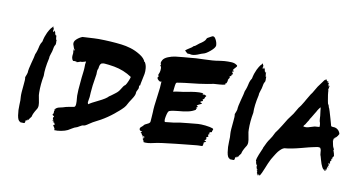

<svg xmlns="http://www.w3.org/2000/svg" viewBox="-86 -1058 2623 1398"><g transform="rotate(10 1225.0 -358.5)"><path d="M269.5 -606.7Q268.6 -602.9 268.6 -596.7Q268.6 -590.5 269 -584.8Q269.5 -579 268.6 -573.3Q267.6 -569.5 265.7 -566.7Q257.1 -554.3 254.3 -529.5Q253.3 -520 245.2 -497.6Q237.1 -475.2 238.1 -462.9Q220 -383.8 221.9 -331.4Q209.5 -265.7 210.5 -205.7Q210.5 -196.2 211.4 -186.7Q212.4 -177.1 217.6 -153.3Q222.9 -129.5 222.9 -112.4Q222.9 -95.2 213.3 -81L212.4 -80Q189.5 -42.9 187.6 -25.7Q186.7 -21.9 178.1 -11.9Q169.5 -1.9 168.6 4.8L166.7 2.9L164.8 1.9V4.8L165.7 7.6Q163.8 8.6 161.9 5.7Q161.9 2.9 159 0Q158.1 1.9 159 5.2Q160 8.6 158.6 9.5Q157.1 10.5 152.9 10Q148.6 9.5 148.6 10.5Q148.6 11.4 148.1 17.1Q147.6 22.9 146.2 27.1Q144.8 31.4 140 32.4Q135.2 33.3 125.2 31.9Q115.2 30.5 111.4 31.4L112.4 30.5Q112.4 29.5 111.4 28.6Q94.3 24.8 88.1 -14.8Q81.9 -54.3 84.3 -92.4Q86.7 -130.5 83.8 -152.4Q81.9 -174.3 89.5 -244.8Q94.3 -281.9 90.5 -298.1Q101 -323.8 102.9 -333.3Q103.8 -360 117.1 -407.6Q130.5 -455.2 133.3 -475.2Q137.1 -482.9 140 -491.4Q142.9 -500 145.2 -507.6Q147.6 -515.2 149.5 -524.3Q151.4 -533.3 153.3 -541.4Q155.2 -549.5 159 -557.6Q162.9 -565.7 166.7 -571.4Q166.7 -572.4 167.6 -572.4Q167.6 -574.3 169.5 -577.1Q171.4 -589.5 178.1 -611.4Q180 -617.1 181.9 -621Q190.5 -645.7 202.9 -665.7Q215.2 -685.7 221.9 -689.5Q225.7 -693.3 226.7 -698.1Q228.6 -698.1 229.5 -693.3L230.5 -689.5Q230.5 -690.5 231.4 -687.6Q233.3 -682.9 234.3 -682.9Q235.2 -677.1 232.9 -669.5Q230.5 -661.9 237.1 -657.1Q237.1 -660 239 -663.8Q241 -667.6 240 -669.5Q244.8 -668.6 243.8 -664.8L246.7 -661.9L249.5 -659Q248.6 -653.3 250.5 -651.4Q252.4 -649.5 250.5 -644.8L254.3 -641.9H253.3Q256.2 -641 256.2 -639Q258.1 -637.1 259 -634.3Q261.9 -635.2 263.8 -636.2Q262.9 -631.4 261.9 -628.6Q262.9 -622.9 263.8 -614.3Q263.8 -610.5 264.8 -604.8Q266.7 -605.7 269.5 -606.7Z M929.5 -558.1Q941 -539 943.3 -515.2Q945.7 -491.4 942.4 -472.4Q939 -453.3 932.9 -426.2Q926.7 -399 924.8 -382.9L920 -383.8Q918.1 -379 918.6 -373.3Q919 -367.6 919 -363.8Q918.1 -358.1 911 -345.2Q903.8 -332.4 904.8 -326.7Q906.7 -311.4 884.3 -277.6Q861.9 -243.8 860 -238.1Q856.2 -229.5 850.5 -221Q844.8 -212.4 839 -206.2Q833.3 -200 823.3 -190.5Q813.3 -181 808.1 -176.7Q802.9 -172.4 791.4 -162.9Q780 -153.3 778.1 -151.4Q733.3 -115.2 687.6 -89.5Q678.1 -83.8 653.3 -71.4Q628.6 -59 617.1 -50.5Q614.3 -48.6 606.7 -43.8Q599 -39 593.8 -35.2Q588.6 -31.4 581.9 -28.6Q575.2 -25.7 569.5 -25.7Q560 -25.7 542.9 -14.8Q525.7 -3.8 519 -2.9Q509.5 -1 489.5 11.4Q469.5 23.8 463.8 26.7Q444.8 36.2 416.2 41.4Q387.6 46.7 364.8 44.8Q369.5 37.1 361 25.2Q352.4 13.3 352.4 9.5Q354.3 7.6 358.1 6.2Q361.9 4.8 363.8 1.9Q360 0 358.6 -2.9Q357.1 -5.7 356.7 -7.6Q356.2 -9.5 353.8 -10Q351.4 -10.5 345.7 -10.5Q343.8 -13.3 348.1 -15.2Q352.4 -17.1 351.4 -18.1Q350.5 -19 350 -20Q349.5 -21 348.6 -21.9Q347.6 -22.9 344.8 -21.4Q341.9 -20 340 -21Q340 -22.9 343.8 -26.7L346.7 -30.5L341.9 -31.4Q341.9 -35.2 341.9 -37.6Q341.9 -40 341.4 -41.9Q341 -43.8 342.4 -45.7Q343.8 -47.6 346.7 -49.5Q348.6 -52.4 344.8 -55.2Q341 -58.1 337.1 -60.5Q333.3 -62.9 334.3 -65.7Q341.9 -73.3 340.5 -82.9Q339 -92.4 343.8 -95.2Q341.9 -97.1 341.9 -105.7Q346.7 -105.7 348.6 -106.7Q346.7 -107.6 345.7 -108.6Q353.3 -116.2 361 -119.5Q368.6 -122.9 380.5 -125.2Q392.4 -127.6 399 -129.5Q408.6 -133.3 419 -135.7Q429.5 -138.1 436.7 -139.5Q443.8 -141 455.7 -142.9Q467.6 -144.8 477.1 -146.7Q483.8 -147.6 486.7 -153.8Q489.5 -160 490 -170Q490.5 -180 490 -189.5Q489.5 -199 488.1 -212.4Q486.7 -225.7 486.7 -231.4Q486.7 -252.4 488.1 -276.2Q489.5 -300 492.4 -325.2Q495.2 -350.5 496.2 -367.6Q497.1 -378.1 500.5 -403.3Q503.8 -428.6 503.8 -441.9Q502.9 -468.6 507.6 -487.6Q504.8 -487.6 490.5 -482.4Q476.2 -477.1 467.6 -480Q465.7 -475.2 460 -477.1Q457.1 -474.3 440 -470.5V-474.3Q438.1 -474.3 431.9 -475.2Q425.7 -476.2 422.9 -476.2Q420 -476.2 414.3 -475.2Q404.8 -483.8 402.9 -497.1Q401 -510.5 403.3 -521.4Q405.7 -532.4 402.9 -543.8Q402.9 -544.8 403.3 -553.8Q403.8 -562.9 404.8 -563.8Q403.8 -569.5 399.5 -580Q395.2 -590.5 394.3 -594.3Q389.5 -614.3 408.1 -631.9Q426.7 -649.5 450.5 -659Q561.9 -665.7 569.5 -664.8Q661.9 -663.8 740 -654.3Q772.4 -650.5 808.1 -640Q843.8 -629.5 880.5 -607.1Q917.1 -584.8 926.7 -557.1L927.6 -558.1Q928.6 -558.1 929.5 -558.1ZM407.6 -550.5Q409.5 -549.5 409.5 -551.4L410.5 -556.2V-565.7L407.6 -562.9Q407.6 -561 407.1 -559Q406.7 -557.1 406.7 -556.2ZM820 -369.5Q827.6 -379 837.1 -401.9Q846.7 -424.8 847.6 -433.3Q788.6 -473.3 715.2 -486.7Q622.9 -501.9 616.2 -492.4Q619 -492.4 622.4 -492.9Q625.7 -493.3 629.5 -492.9Q633.3 -492.4 633.3 -491.4Q623.8 -492.4 618.1 -489.5Q612.4 -486.7 610 -479Q607.6 -471.4 606.7 -467.6Q605.7 -463.8 604.8 -453.3Q600 -443.8 599 -436.7Q598.1 -429.5 598.1 -421Q598.1 -411.4 598.1 -409.5Q596.2 -394.3 590 -356.7Q583.8 -319 582.9 -301.9Q581.9 -291.4 580 -271Q578.1 -250.5 578.1 -237.1Q578.1 -233.3 575.2 -219.5Q572.4 -205.7 571.9 -198.1Q571.4 -190.5 577.1 -183.8Q592.4 -196.2 646.2 -221.9Q700 -247.6 716.2 -266.7Q721 -269.5 729 -275.2Q737.1 -281 742.4 -285.2Q747.6 -289.5 755.7 -295.2Q763.8 -301 769.5 -306.2Q775.2 -311.4 781 -318.1Q786.7 -324.8 789.5 -330.5Q808.6 -363.8 817.1 -366.7Z M1371.4 -822.9Q1392.4 -838.1 1406.2 -813.3Q1420 -788.6 1420 -765.7Q1418.1 -748.6 1387.6 -722.9Q1357.1 -697.1 1339 -693.3Q1329.5 -691.4 1298.1 -678.1Q1266.7 -666.7 1247.6 -670.5Q1244.8 -672.4 1239.5 -672.4Q1234.3 -672.4 1229.5 -672.4Q1224.8 -672.4 1221.9 -674.3Q1217.1 -678.1 1212.4 -683.3Q1207.6 -688.6 1202.9 -690.5Q1210.5 -700 1231.9 -712.4Q1253.3 -724.8 1259 -733.3Q1268.6 -735.2 1280.5 -746.2Q1292.4 -757.1 1296.2 -759Q1336.2 -783.8 1341 -800Q1342.9 -806.7 1348.1 -810Q1353.3 -813.3 1361 -817.1Q1368.6 -821 1371.4 -822.9ZM1569.5 -609.5Q1579 -609.5 1580 -604.8Q1580 -603.8 1577.6 -602.9Q1575.2 -601.9 1571.9 -601Q1568.6 -600 1567.6 -599Q1566.7 -598.1 1572.4 -590.5Q1579 -582.9 1575.2 -581Q1570.5 -581 1565.7 -573.3Q1568.6 -569.5 1567.6 -567.6Q1566.7 -565.7 1564.3 -565.7Q1561.9 -565.7 1558.6 -564.8Q1555.2 -563.8 1554.3 -561.9H1558.1L1556.2 -560L1554.3 -557.1Q1555.2 -556.2 1556.7 -556.2Q1558.1 -556.2 1559 -552.4Q1553.3 -548.6 1545.7 -531.4Q1545.7 -531.4 1550.5 -528.6Q1546.7 -526.7 1545.7 -521Q1544.8 -515.2 1542.4 -511Q1540 -506.7 1533.3 -505.7Q1533.3 -501.9 1535.2 -498.1Q1521 -493.3 1492.4 -491.4Q1463.8 -489.5 1451.4 -488.6Q1413.3 -480 1343.8 -470.5Q1327.6 -468.6 1297.1 -465.2Q1266.7 -461.9 1242.9 -459Q1219 -456.2 1208.6 -454.3Q1204.8 -453.3 1197.1 -452.4Q1189.5 -451.4 1185.7 -450.5Q1181.9 -449.5 1180 -446.7Q1175.2 -441 1169.5 -381Q1184.8 -385.7 1218.6 -389.5Q1252.4 -393.3 1262.9 -396.2Q1341.9 -412.4 1379 -408.6Q1391.4 -406.7 1387.6 -401Q1385.7 -398.1 1382.9 -396.2Q1398.1 -402.9 1405.7 -396.2Q1412.4 -394.3 1412.9 -392.4Q1413.3 -390.5 1411 -388.1Q1408.6 -385.7 1406.2 -381.9Q1403.8 -378.1 1403.8 -375.2Q1403.8 -371.4 1401 -369Q1398.1 -366.7 1395.7 -365.2Q1393.3 -363.8 1391.4 -361.9Q1389.5 -360 1392.4 -359Q1398.1 -352.4 1394.3 -351.4Q1390.5 -350.5 1383.8 -347.6Q1377.1 -344.8 1377.1 -340Q1379 -338.1 1386.7 -336.2Q1394.3 -334.3 1390.5 -331.4Q1385.7 -327.6 1368.6 -320Q1357.1 -313.3 1356.7 -311Q1356.2 -308.6 1367.6 -304.8L1361.9 -300Q1361 -300 1359 -298.6Q1357.1 -297.1 1355.2 -296.2Q1355.2 -295.2 1358.6 -293.3Q1361.9 -291.4 1361.9 -289.5Q1361 -289.5 1359.5 -289Q1358.1 -288.6 1356.2 -287.6L1354.3 -286.7Q1355.2 -284.8 1356.2 -282.9Q1357.1 -281.9 1357.1 -281Q1332.4 -264.8 1299.5 -258.1Q1266.7 -251.4 1228.1 -248.6Q1189.5 -245.7 1165.7 -237.1Q1156.2 -233.3 1148.6 -196.7Q1141 -160 1149.5 -153.3Q1216.2 -159 1261.9 -168.6Q1271.4 -169.5 1320 -174.8Q1368.6 -180 1389 -181.4Q1409.5 -182.9 1443.8 -179.5Q1478.1 -176.2 1501.9 -166.7Q1504.8 -163.8 1504.3 -160Q1503.8 -156.2 1501.9 -153.8Q1500 -151.4 1499 -147.6Q1498.1 -143.8 1499 -140Q1481.9 -137.1 1479 -135.2Q1482.9 -134.3 1486.7 -133.3Q1485.7 -132.4 1482.9 -131.4Q1477.1 -127.6 1477.6 -127.1Q1478.1 -126.7 1483.3 -125.7Q1488.6 -124.8 1492.4 -123.8Q1489.5 -121.9 1480 -122.9Q1472.4 -113.3 1480 -101Q1467.6 -101.9 1463.8 -90.5Q1463.8 -88.6 1464.3 -88.1Q1464.8 -87.6 1467.6 -87.1Q1470.5 -86.7 1472.4 -85.7Q1472.4 -84.8 1467.6 -82.9Q1462.9 -81 1463.8 -77.1L1456.2 -72.4L1455.2 -70.5Q1458.1 -70.5 1461.9 -68.6Q1467.6 -66.7 1469.5 -66.7L1468.6 -65.7Q1463.8 -57.1 1454.3 -58.1Q1454.3 -54.3 1453.3 -48.6Q1451.4 -32.4 1449.5 -30Q1447.6 -27.6 1437.1 -27.6Q1433.3 -27.6 1424.8 -27.6Q1416.2 -27.6 1407.6 -26.7Q1380 -23.8 1327.6 -18.6Q1275.2 -13.3 1250.5 -10.5Q1133.3 1.9 1096.2 11.4Q1048.6 22.9 1021.9 18.1Q1021 17.1 1020.5 13.3Q1020 9.5 1018.1 5.7Q1016.2 1.9 1012.4 1Q1011.4 -1.9 1018.1 -5.7Q1017.1 -6.7 1012.9 -8.1Q1008.6 -9.5 1008.1 -10Q1007.6 -10.5 1009 -11.4Q1010.5 -12.4 1012.9 -13.3Q1015.2 -14.3 1017.6 -15.2Q1020 -16.2 1021.4 -17.6Q1022.9 -19 1021.9 -21Q1012.4 -22.9 1006.7 -26.7Q1001 -30.5 999.5 -34.8Q998.1 -39 994.8 -43.8Q991.4 -48.6 987.6 -49.5Q985.7 -50.5 989.5 -51.4Q991.4 -52.4 994.3 -53.3Q1000 -55.2 999 -55.2Q998.1 -57.1 990 -58.6Q981.9 -60 981 -61.9Q975.2 -69.5 977.1 -75.7Q979 -81.9 982.4 -85.2Q985.7 -88.6 991.9 -93.3Q998.1 -98.1 1001 -102.9Q1005.7 -110.5 1025.2 -118.6Q1044.8 -126.7 1045.7 -139Q1045.7 -145.7 1048.1 -172.4Q1050.5 -199 1050.5 -210.5Q1050.5 -244.8 1061.9 -323.8Q1073.3 -402.9 1073.3 -439Q1071.4 -440 1067.1 -437.6Q1062.9 -435.2 1061.9 -437.1Q1054.3 -441.9 1051 -444.3Q1047.6 -446.7 1044.3 -451.4Q1041 -456.2 1040 -462.9Q1040 -464.8 1043.8 -468.6Q1047.6 -472.4 1047.6 -474.3L1045.7 -476.2Q1043.8 -477.1 1042.4 -479.5Q1041 -481.9 1041.9 -483.8Q1041.9 -483.8 1048.6 -501Q1053.3 -514.3 1052.9 -531.4Q1052.4 -548.6 1045.7 -549.5Q1044.8 -550.5 1045.2 -552.4Q1045.7 -554.3 1047.1 -558.6Q1048.6 -562.9 1048.6 -563.8Q1048.6 -565.7 1046.2 -566.7Q1043.8 -567.6 1043.8 -569.5Q1044.8 -581.9 1052.4 -594.3Q1061.9 -610.5 1089 -621.4Q1116.2 -632.4 1141 -635.7Q1165.7 -639 1201.9 -641.9Q1238.1 -644.8 1247.6 -645.7Q1283.8 -650.5 1351.4 -651.9Q1419 -653.3 1461 -661Q1468.6 -661.9 1478.6 -663.3Q1488.6 -664.8 1500.5 -665.7Q1512.4 -666.7 1525.7 -666.7Q1539 -666.7 1550.5 -666.2Q1561.9 -665.7 1571.4 -662.9Q1581 -660 1585.7 -656.2Q1594.3 -652.4 1595.7 -648.6Q1597.1 -644.8 1593.8 -640Q1590.5 -635.2 1585.7 -631Q1581 -626.7 1576.2 -620.5Q1571.4 -614.3 1569.5 -609.5ZM1013.3 -20Q1010.5 -21.9 1007.6 -21.9Q1004.8 -21.9 1003.8 -21Q1003.8 -20 1004.8 -19Q1005.7 -18.1 1006.7 -19Q1012.4 -19 1013.3 -20Z M1819 -606.7Q1818.1 -602.9 1818.1 -596.7Q1818.1 -590.5 1818.6 -584.8Q1819 -579 1818.1 -573.3Q1817.1 -569.5 1815.2 -566.7Q1806.7 -554.3 1803.8 -529.5Q1802.9 -520 1794.8 -497.6Q1786.7 -475.2 1787.6 -462.9Q1769.5 -383.8 1771.4 -331.4Q1759 -265.7 1760 -205.7Q1760 -196.2 1761 -186.7Q1761.9 -177.1 1767.1 -153.3Q1772.4 -129.5 1772.4 -112.4Q1772.4 -95.2 1762.9 -81L1761.9 -80Q1739 -42.9 1737.1 -25.7Q1736.2 -21.9 1727.6 -11.9Q1719 -1.9 1718.1 4.8L1716.2 2.9L1714.3 1.9V4.8L1715.2 7.6Q1713.3 8.6 1711.4 5.7Q1711.4 2.9 1708.6 0Q1707.6 1.9 1708.6 5.2Q1709.5 8.6 1708.1 9.5Q1706.7 10.5 1702.4 10Q1698.1 9.5 1698.1 10.5Q1698.1 11.4 1697.6 17.1Q1697.1 22.9 1695.7 27.1Q1694.3 31.4 1689.5 32.4Q1684.8 33.3 1674.8 31.9Q1664.8 30.5 1661 31.4L1661.9 30.5Q1661.9 29.5 1661 28.6Q1643.8 24.8 1637.6 -14.8Q1631.4 -54.3 1633.8 -92.4Q1636.2 -130.5 1633.3 -152.4Q1631.4 -174.3 1639 -244.8Q1643.8 -281.9 1640 -298.1Q1650.5 -323.8 1652.4 -333.3Q1653.3 -360 1666.7 -407.6Q1680 -455.2 1682.9 -475.2Q1686.7 -482.9 1689.5 -491.4Q1692.4 -500 1694.8 -507.6Q1697.1 -515.2 1699 -524.3Q1701 -533.3 1702.9 -541.4Q1704.8 -549.5 1708.6 -557.6Q1712.4 -565.7 1716.2 -571.4Q1716.2 -572.4 1717.1 -572.4Q1717.1 -574.3 1719 -577.1Q1721 -589.5 1727.6 -611.4Q1729.5 -617.1 1731.4 -621Q1740 -645.7 1752.4 -665.7Q1764.8 -685.7 1771.4 -689.5Q1775.2 -693.3 1776.2 -698.1Q1778.1 -698.1 1779 -693.3L1780 -689.5Q1780 -690.5 1781 -687.6Q1782.9 -682.9 1783.8 -682.9Q1784.8 -677.1 1782.4 -669.5Q1780 -661.9 1786.7 -657.1Q1786.7 -660 1788.6 -663.8Q1790.5 -667.6 1789.5 -669.5Q1794.3 -668.6 1793.3 -664.8L1796.2 -661.9L1799 -659Q1798.1 -653.3 1800 -651.4Q1801.9 -649.5 1800 -644.8L1803.8 -641.9H1802.9Q1805.7 -641 1805.7 -639Q1807.6 -637.1 1808.6 -634.3Q1811.4 -635.2 1813.3 -636.2Q1812.4 -631.4 1811.4 -628.6Q1812.4 -622.9 1813.3 -614.3Q1813.3 -610.5 1814.3 -604.8Q1816.2 -605.7 1819 -606.7Z M2273.3 -649.5Q2272.4 -646.7 2268.6 -645.7Q2268.6 -648.6 2271.4 -650.5Q2271.4 -650.5 2272.4 -650.5ZM2389.5 -252.4ZM2392.4 -255.2Q2391.4 -254.3 2389.5 -252.4V-254.3Q2389.5 -254.3 2390.5 -256.2Q2391.4 -256.2 2392.4 -255.2ZM2387.6 -70.5Q2388.6 -69.5 2388.6 -67.6H2386.7Q2386.7 -68.6 2387.6 -70.5ZM2371.4 -18.1ZM2371.4 -17.1Q2371.4 -17.1 2371.4 -17.1ZM2370.5 -24.8Q2371.4 -23.8 2371.4 -21Q2371.4 -18.1 2371.4 -17.1H2369.5L2370.5 -19Q2371.4 -23.8 2370.5 -24.8ZM2371.4 -17.1ZM1887.6 112.4ZM1887.6 112.4Q1888.6 112.4 1888.6 110.5Q1889.5 112.4 1887.6 112.4ZM1875.2 108.6Q1879 106.7 1880 106.7Q1880 107.6 1879.5 108.1Q1879 108.6 1878.1 109.5L1877.1 110.5ZM2397.1 -168.6Q2394.3 -168.6 2392.4 -166.7Q2402.9 -139 2404.8 -121.9Q2391.4 -111.4 2396.2 -99L2394.3 -98.1L2393.3 -101.9Q2384.8 -95.2 2393.3 -91.4Q2393.3 -90.5 2390.5 -88.1Q2387.6 -85.7 2387.6 -82.9Q2383.8 -84.8 2385.7 -83.8Q2382.9 -79 2384.3 -70Q2385.7 -61 2384.8 -59Q2381.9 -58.1 2378.1 -68.6Q2374.3 -65.7 2374.8 -62.4Q2375.2 -59 2377.6 -53.8Q2380 -48.6 2380 -46.7Q2375.2 -45.7 2373.3 -47.6Q2379 -30.5 2378.1 -29.5L2377.1 -28.6Q2373.3 -37.1 2366.7 -41Q2372.4 -31.4 2366.7 -18.1Q2365.7 -17.1 2365.7 -11.4Q2365.7 -6.7 2360 -9.5Q2358.1 -10.5 2358.6 -10Q2359 -9.5 2358.6 -8.1Q2358.1 -6.7 2358.1 -5.7Q2344.8 -10.5 2334.8 -29Q2324.8 -47.6 2316.7 -78.1Q2308.6 -108.6 2305.7 -114.3Q2303.8 -121.9 2303.8 -131Q2303.8 -140 2302.4 -147.6Q2301 -155.2 2295.2 -164.8Q2286.7 -168.6 2273.3 -166.7Q2260 -164.8 2237.1 -159Q2214.3 -153.3 2212.4 -153.3Q2198.1 -149.5 2160 -139.5Q2121.9 -129.5 2092.4 -123.8Q2062.9 -118.1 2038.1 -116.2Q2032.4 -114.3 2027.1 -111Q2021.9 -107.6 2017.1 -103.8Q2012.4 -100 2006.7 -93.8Q2001 -87.6 1997.1 -83.3Q1993.3 -79 1988.1 -71Q1982.9 -62.9 1980 -58.6Q1977.1 -54.3 1971.4 -44.8Q1965.7 -35.2 1964.3 -32.9Q1962.9 -30.5 1957.1 -21Q1951.4 -11.4 1951.4 -9.5Q1941.9 8.6 1925.2 51Q1908.6 93.3 1896.2 112.4V111.4Q1896.2 110.5 1896.2 109.5Q1895.2 112.4 1893.3 112.4Q1896.2 107.6 1893.3 106.7Q1892.4 107.6 1890.5 107.6Q1890.5 101.9 1890.5 102.9H1888.6Q1887.6 102.9 1887.6 106.7L1886.7 110.5Q1882.9 110.5 1882.9 112.4Q1879 110.5 1881.9 107.6Q1884.8 104.8 1884.8 101.9Q1880 105.7 1876.2 106.7Q1874.3 101 1877.1 94.3Q1873.3 94.3 1874.3 98.1Q1871.4 97.1 1874.3 83.8Q1872.4 83.8 1871.4 83.8Q1873.3 81.9 1873.3 78.1Q1873.3 77.1 1871.4 79L1869.5 80Q1867.6 79 1871 73.3Q1874.3 67.6 1870.5 66.7Q1870.5 68.6 1869.5 69.5Q1868.6 70.5 1866.7 70.5Q1866.7 69.5 1867.6 69Q1868.6 68.6 1868.6 67.6Q1867.6 65.7 1865.7 67.6Q1865.7 63.8 1867.6 61Q1867.6 60 1866.2 60.5Q1864.8 61 1864.8 60Q1864.8 57.1 1863.3 49.5Q1861.9 41.9 1865.7 37.1L1863.8 38.1Q1861.9 39 1861.9 38.1V34.3Q1860 34.3 1857.1 37.1Q1856.2 35.2 1857.1 31.4L1858.1 30.5Q1854.3 29.5 1854.3 21Q1854.3 12.4 1853.3 12.4Q1841.9 9.5 1880 -76.2Q1886.7 -89.5 1885.7 -92.4Q1907.6 -141.9 1921.9 -160Q1938.1 -181.9 1954.3 -217.1Q1969.5 -236.2 1994.8 -276.7Q2020 -317.1 2026.7 -328.6L2061 -375.2L2090.5 -424.8Q2094.3 -430.5 2095.2 -430.5L2105.7 -444.8Q2131.4 -485.7 2132.4 -489.5Q2137.1 -496.2 2149 -517.6Q2161 -539 2169.5 -548.6L2200 -600Q2222.9 -630.5 2226.7 -636.2Q2239 -656.2 2249.5 -661.9Q2248.6 -656.2 2249.5 -655.2Q2250.5 -656.2 2251.9 -660Q2253.3 -663.8 2257.1 -662.9Q2257.1 -657.1 2257.1 -656.2Q2257.1 -655.2 2258.6 -653.3Q2260 -651.4 2263.8 -653.3Q2266.7 -648.6 2266.7 -645.7Q2265.7 -642.9 2265.7 -641.9Q2267.6 -641 2270.5 -642.9H2272.4Q2272.4 -638.1 2273.3 -638.1Q2274.3 -639 2276.2 -640Q2276.2 -635.2 2275.2 -631.4L2274.3 -630.5Q2273.3 -629.5 2273.8 -627.6Q2274.3 -625.7 2276.2 -622.9Q2278.1 -620 2278.1 -619Q2277.1 -618.1 2276.2 -617.1Q2281.9 -615.2 2282.9 -621.9H2283.8H2284.8Q2282.9 -606.7 2278.1 -584.8Q2279 -585.7 2281 -588.6L2281.9 -590.5Q2281 -578.1 2284.3 -553.8Q2287.6 -529.5 2291.4 -510.5L2295.2 -492.4L2302.9 -478.1Q2303.8 -476.2 2304.3 -473.8Q2304.8 -471.4 2305.2 -469.5Q2305.7 -467.6 2305.7 -466.7Q2308.6 -464.8 2316.7 -438.6Q2324.8 -412.4 2332.9 -383.3Q2341 -354.3 2341.9 -351Q2342.9 -347.6 2343.8 -343.8Q2344.8 -340 2345.2 -338.1Q2345.7 -336.2 2347.1 -334.3Q2348.6 -332.4 2351.4 -331.4Q2354.3 -330.5 2359 -330.5Q2376.2 -330.5 2385.7 -325.7Q2408.6 -314.3 2415.2 -289.5Q2416.2 -286.7 2408.6 -276.2L2407.6 -274.3L2406.7 -272.4L2404.8 -270.5Q2395.2 -258.1 2393.3 -257.1Q2392.4 -259 2388.6 -259Q2386.7 -250.5 2384.8 -249.5Q2376.2 -247.6 2381 -235.2Q2379 -234.3 2377.1 -234.3Q2378.1 -231.4 2383.8 -201Q2384.8 -195.2 2386.7 -190Q2388.6 -184.8 2391.9 -178.6Q2395.2 -172.4 2397.1 -168.6ZM2261.9 -345.7H2261Q2259 -349.5 2258.1 -355.7Q2257.1 -361.9 2256.7 -367.6Q2256.2 -373.3 2255.7 -379.5Q2255.2 -385.7 2255.2 -389.5V-392.4L2250.5 -429.5Q2248.6 -445.7 2247.6 -455.2Q2244.8 -454.3 2236.2 -442.4Q2227.6 -430.5 2221 -417.1L2213.3 -404.8Q2189.5 -363.8 2181.9 -354.3L2182.9 -352.4Q2179 -346.7 2171 -334.3Q2162.9 -321.9 2159 -314.3Q2158.1 -312.4 2155.7 -310.5Q2153.3 -308.6 2151.9 -306.7Q2150.5 -304.8 2149 -301.9Q2147.6 -299 2147.6 -296.2Q2163.8 -293.3 2173.3 -294.8Q2182.9 -296.2 2201.9 -302.4Q2221 -308.6 2228.6 -310.5Q2234.3 -311.4 2239.5 -311.4Q2244.8 -311.4 2248.1 -311.9Q2251.4 -312.4 2254.3 -312.4Q2257.1 -312.4 2259 -312.9Q2261 -313.3 2262.4 -313.8Q2263.8 -314.3 2264.8 -315.2Q2265.7 -316.2 2264.3 -329Q2262.9 -341.9 2261.9 -345.7ZM2276.2 -611.4Q2276.2 -613.3 2277.1 -615.2H2276.2Q2275.2 -613.3 2275.2 -611.4ZM2301.9 -474.3Q2301.9 -471.4 2303.8 -471.4Q2302.9 -473.3 2301.9 -474.3ZM2351.4 -11.4V-13.3Q2350.5 -15.2 2350.5 -16.2Q2349.5 -18.1 2347.6 -16.2ZM2359 -12.4Q2362.9 -13.3 2360 -17.1H2355.2Q2355.2 -14.3 2359 -12.4Z"/></g></svg>

Font: KAZYinfo
Style: Bold
Weight: 700
Designer: emmanuel didier
Foundry: emmanuel didier
Version: Version 001.000